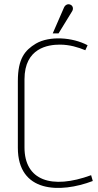

<svg xmlns="http://www.w3.org/2000/svg" viewBox="-20 -895 472 925"><path d="M419 -51C228 19 98 -26 98 -185V-513C98 -664 212 -680 268 -680C316 -680 357 -667 391 -653L402 -677C329 -716 218 -723 153 -685C100 -653 66 -613 66 -504V-183C66 34 269 37 427 -23ZM262 -734 327 -840C335 -852 332 -868 318 -873C305 -878 293 -870 288 -858L234 -734Z"/></svg>

Font: Advent Pro
Style: ExtraLight
Weight: 250
Designer: Andreas Kalpakidis
Foundry: Andreas Kalpakidis
Version: Version 2.002 2007